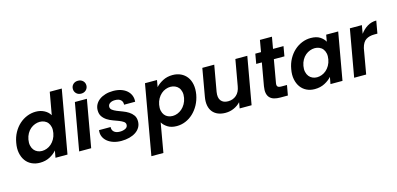

<svg xmlns="http://www.w3.org/2000/svg" viewBox="-86 -1345 4504 2177"><g transform="rotate(-15 2166.5 -257.0)"><path d="M31 -279Q42 -344 71 -396.5Q100 -449 141 -486Q182 -523 232 -543Q282 -563 335 -563Q390 -563 434.5 -539.5Q479 -516 501 -477L548 -740H689L558 0H417L432 -82Q400 -44 349.5 -17.5Q299 9 234 9Q181 9 138 -11.5Q95 -32 67.5 -70Q40 -108 29.5 -161Q19 -214 31 -279ZM466 -277Q473 -316 466.5 -346.5Q460 -377 443.5 -398Q427 -419 402 -429.5Q377 -440 349 -440Q321 -440 292.5 -429.5Q264 -419 240 -399Q216 -379 198.5 -348.5Q181 -318 174 -279Q167 -240 174 -209Q181 -178 197.5 -157Q214 -136 238.5 -125Q263 -114 291 -114Q319 -114 347.5 -124.5Q376 -135 400 -156Q424 -177 441.5 -207.5Q459 -238 466 -277Z M793 -554H934L836 0H695ZM888 -627Q853 -627 831 -649Q809 -671 809 -703Q809 -735 831 -756.5Q853 -778 888 -778Q923 -778 945.5 -756.5Q968 -735 968 -703Q968 -671 945.5 -649Q923 -627 888 -627Z M1428 -158Q1428 -119 1410 -88Q1392 -57 1360 -35.5Q1328 -14 1284.5 -2.5Q1241 9 1190 9Q1140 9 1098 -4.5Q1056 -18 1026.5 -42.5Q997 -67 983 -100.5Q969 -134 975 -175H1111Q1108 -140 1131.5 -118.5Q1155 -97 1200 -97Q1238 -97 1265.5 -111Q1293 -125 1293 -154Q1293 -177 1272.5 -191Q1252 -205 1221.5 -217Q1191 -229 1155.5 -241.5Q1120 -254 1089.5 -273.5Q1059 -293 1038.5 -322Q1018 -351 1018 -396Q1018 -433 1034.5 -463.5Q1051 -494 1080.5 -516Q1110 -538 1151.5 -550.5Q1193 -563 1243 -563Q1294 -563 1334.5 -549.5Q1375 -536 1403 -511.5Q1431 -487 1444.5 -453.5Q1458 -420 1454 -380H1324Q1327 -415 1304.5 -436Q1282 -457 1237 -457Q1201 -457 1178 -441.5Q1155 -426 1155 -400Q1155 -377 1175 -362Q1195 -347 1225.5 -334.5Q1256 -322 1291.5 -309Q1327 -296 1357.5 -276.5Q1388 -257 1408 -229Q1428 -201 1428 -158Z M1743 -474Q1774 -509 1825 -536Q1876 -563 1941 -563Q1994 -563 2036.5 -543Q2079 -523 2107 -486Q2135 -449 2145 -396.5Q2155 -344 2144 -279Q2132 -214 2103 -161Q2074 -108 2033.5 -70Q1993 -32 1943.5 -11.5Q1894 9 1841 9Q1776 9 1734 -18Q1692 -45 1673 -79L1613 264H1472L1616 -554H1757ZM2001 -279Q2008 -318 2001 -348.5Q1994 -379 1977.5 -399Q1961 -419 1936 -429.5Q1911 -440 1883 -440Q1855 -440 1826.5 -429.5Q1798 -419 1774 -398Q1750 -377 1732.5 -346.5Q1715 -316 1708 -277Q1701 -238 1707.5 -207.5Q1714 -177 1730.5 -156Q1747 -135 1771.5 -124.5Q1796 -114 1825 -114Q1853 -114 1881.5 -125Q1910 -136 1934 -157Q1958 -178 1976 -209Q1994 -240 2001 -279Z M2719 0H2579L2591 -70Q2559 -35 2512.5 -14Q2466 7 2413 7Q2364 7 2326 -8.5Q2288 -24 2263.5 -54Q2239 -84 2230.5 -128Q2222 -172 2232 -229L2289 -554H2429L2375 -249Q2364 -182 2391 -147Q2418 -112 2475 -112Q2532 -112 2572 -147Q2612 -182 2623 -249L2677 -554H2817Z M2957 -439H2891L2911 -554H2978L3002 -691H3143L3119 -554H3242L3222 -439H3098L3051 -171Q3046 -143 3057 -130.5Q3068 -118 3100 -118H3166L3145 0H3056Q3016 0 2985 -9Q2954 -18 2934.5 -38.5Q2915 -59 2908.5 -91.5Q2902 -124 2910 -172Z M3259 -279Q3270 -344 3299 -396.5Q3328 -449 3369 -486Q3410 -523 3459.5 -543Q3509 -563 3562 -563Q3629 -563 3670 -536.5Q3711 -510 3729 -475L3743 -554H3884L3786 0H3645L3660 -81Q3629 -45 3577.5 -18Q3526 9 3460 9Q3407 9 3365 -11.5Q3323 -32 3295.5 -70Q3268 -108 3257.5 -161Q3247 -214 3259 -279ZM3694 -277Q3701 -316 3694.5 -346.5Q3688 -377 3671.5 -398Q3655 -419 3630 -429.5Q3605 -440 3577 -440Q3549 -440 3520.5 -429.5Q3492 -419 3468 -399Q3444 -379 3426.5 -348.5Q3409 -318 3402 -279Q3395 -240 3402 -209Q3409 -178 3425.5 -157Q3442 -136 3466.5 -125Q3491 -114 3519 -114Q3547 -114 3575.5 -124.5Q3604 -135 3628 -156Q3652 -177 3669.5 -207.5Q3687 -238 3694 -277Z M3923 0 4021 -554H4162L4145 -456Q4180 -504 4227.5 -533Q4275 -562 4333 -562L4307 -415H4270Q4211 -415 4172 -389.5Q4133 -364 4116 -296L4064 0Z"/></g></svg>

Font: SVN-Poppins SemiBold
Style: Italic
Weight: 600
Italic angle: -10°
Designer: Ninad Kale (Devanagari), Jonny Pinhorn (Latin)
Foundry: Indian Type Foundry
Version: Version 3.002 2017; ttfautohint (v1.8.3)